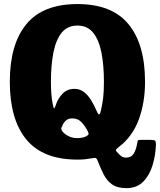

<svg xmlns="http://www.w3.org/2000/svg" viewBox="-20 -788 807 969"><path d="M29.5 -375Q29.5 -564.5 113 -666Q196.5 -767.5 371 -767.5Q545 -767.5 628.5 -666Q712 -564.5 712 -375Q712 -269.5 680 -183.8Q648 -98 580 -46.5Q565 -35 565 -30Q565 -25 576 -15Q585 -4.5 594 1.5Q603 7.5 615.5 7.5Q642 7.5 654.5 -12Q667 -31.5 672.5 -65.5Q673.5 -73.5 675.2 -77.8Q677 -82 687.5 -82H740Q758 -82 762.8 -77.8Q767.5 -73.5 767 -58Q765 -4 749.8 46.5Q734.5 97 702.5 129.2Q670.5 161.5 617.5 161.5Q571.5 161.5 545 142.2Q518.5 123 502.8 91.5Q487 60 473.5 24.5Q469 13 464.5 10.2Q460 7.5 445.5 10.5Q426.5 14 409.5 15.8Q392.5 17.5 371 17.5Q196.5 17.5 113 -84Q29.5 -185.5 29.5 -375ZM488 -225.5Q496.5 -258.5 500.5 -292.5Q504.5 -326.5 504.5 -375Q504.5 -458.5 492 -522.5Q479.5 -586.5 450.2 -622.8Q421 -659 371 -659Q320.5 -659 291.2 -622.8Q262 -586.5 249.5 -522.5Q237 -458.5 237 -375Q237 -343 239.2 -313.2Q241.5 -283.5 247 -258.5Q250 -243 252.8 -241.5Q255.5 -240 261.5 -257.5Q271.5 -289.5 295 -314.5Q318.5 -339.5 355.5 -339.5Q383 -339.5 403.5 -323.8Q424 -308 439 -283.5Q454 -259 465.5 -233Q473 -214 478.5 -211Q484 -208 488 -225.5ZM297.5 -121.5Q312 -107 329.8 -99Q347.5 -91 371 -91Q382.5 -91 394.5 -93.2Q406.5 -95.5 414.5 -100Q426 -106 427 -111.2Q428 -116.5 421.5 -128Q410 -151 391.8 -170.8Q373.5 -190.5 344.5 -190.5Q323 -190.5 310.2 -177.5Q297.5 -164.5 293.5 -149.5Q288.5 -143.5 289 -137.5Q289.5 -131.5 297.5 -121.5Z"/></svg>

Font: Besley* Narrow Heavy
Style: Regular
Weight: 800
Width: 4
Designer: Owen Earl
Foundry: indestructible type*
Version: Version 3.000; ttfautohint (v1.8.3)